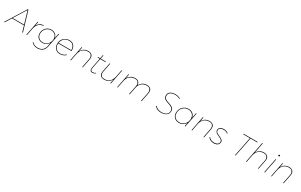

<svg xmlns="http://www.w3.org/2000/svg" viewBox="369 -3214 9208 5879"><g transform="rotate(30 4973.0 -274.5)"><path d="M625 0H602L539 -213.5H114L-18 0H-42L394.5 -700H416.5ZM532.5 -233.5 401.5 -677 126 -233.5Z M766 0H746L849 -517H869L841 -377Q918 -513 1066 -517L1064 -497Q883 -487 823 -284Z M1241.5 193Q1109.5 190 1028.5 102L1043.5 90Q1115.5 170 1241.5 173Q1444.5 168 1487.5 -24L1512.5 -151Q1426.5 -29 1292.5 -29Q1197.5 -29 1136 -87Q1074.5 -145 1074.5 -242Q1074.5 -364 1152.5 -441.5Q1230.5 -519 1338.5 -519Q1414.5 -519 1473.5 -478Q1532.5 -437 1552.5 -352L1585.5 -517H1605.5L1507.5 -22Q1460.5 188 1241.5 193ZM1295.5 -49Q1399.5 -49 1468.5 -122.5Q1537.5 -196 1537.5 -303Q1537.5 -397 1479 -448Q1420.5 -499 1336.5 -499Q1238.5 -499 1166.5 -427.5Q1094.5 -356 1094.5 -245Q1094.5 -162 1148 -105.5Q1201.5 -49 1295.5 -49Z M1926.5 0Q1823.5 0 1762.5 -67Q1732 -100.5 1716.8 -142.2Q1701.5 -184 1701.5 -239Q1701.5 -363 1784 -440Q1864.5 -517 1977.5 -517Q2081.5 -517 2137.5 -453.5Q2193.5 -390 2193.5 -289L2192.5 -259H1722.5L1721.5 -235Q1721.5 -142 1776.5 -81Q1831.5 -20 1928.5 -20Q2042.5 -20 2118.5 -95L2131.5 -81Q2046.5 0 1926.5 0ZM2174.5 -279Q2174.5 -335.5 2155.2 -385.2Q2136 -435 2091.5 -467Q2047.5 -497 1975.5 -497Q1870.5 -497 1806.5 -436.5Q1742.5 -376 1724.5 -279Z M2742 0H2722L2784.5 -313.5Q2789.5 -343.5 2789.5 -363.5Q2789.5 -416.5 2756.8 -457Q2724 -497.5 2638 -497.5Q2541 -496.5 2471.2 -441Q2401.5 -385.5 2372.5 -266.5L2320.5 0H2300.5L2402.5 -517.5H2423L2393.5 -368.5Q2475 -513.5 2638 -517.5Q2714 -517.5 2761.8 -482Q2809.5 -446.5 2809.5 -366.5Q2809.5 -345.5 2804.5 -313.5Z M3074.5 0Q2986.5 0 2986.5 -92Q2986.5 -111 2991.5 -143L3060.5 -487H2983.5L2987.5 -507H3064.5L3088.5 -630H3108.5L3083.5 -507H3265.5L3261.5 -487H3079.5L3010.5 -141Q3005.5 -113 3005.5 -96Q3005.5 -20 3074.5 -20Q3126.5 -22 3172.5 -53L3182.5 -37Q3128.5 -1 3074.5 0Z M3734 0H3714L3743 -149Q3662 -6 3499 0Q3421.5 0 3374.5 -36.5Q3327.5 -73 3327.5 -151Q3327.5 -172 3332.5 -204.5L3394.5 -517.5H3414.5L3352.5 -204.5Q3347.5 -174 3347.5 -154Q3347.5 -100 3380.5 -60Q3413.5 -20 3499 -20Q3596 -21 3665.5 -76.5Q3735 -132 3764 -251.5L3816.5 -517.5H3836.5Z M4819.5 0H4799.5L4861.5 -313Q4866.5 -343 4866.5 -363Q4866.5 -416 4834 -456.5Q4801.5 -497 4715.5 -497Q4514.5 -486 4455.5 -289L4398.5 0H4378.5L4440.5 -313Q4445.5 -343 4445.5 -363Q4445.5 -416 4413 -456.5Q4380.5 -497 4294.5 -497Q4079.5 -484 4029.5 -266L3977.5 0H3957.5L4059.5 -517H4079.5L4050.5 -368Q4131.5 -513 4294.5 -517Q4463.5 -517 4465.5 -359Q4545.5 -511 4715.5 -517Q4791.5 -517 4839 -481.5Q4886.5 -446 4886.5 -366Q4886.5 -345 4881.5 -313Z M5505 6Q5368.5 6 5272.5 -93L5288.5 -108Q5337 -57.5 5394.2 -35.8Q5451.5 -14 5507 -14Q5607 -14 5670 -52.5Q5742 -96.5 5742 -186.5Q5742 -260.5 5689.5 -295.5Q5637 -330.5 5563 -351.5Q5482 -374.5 5427.8 -412Q5373.5 -449.5 5373.5 -531.5Q5373.5 -572.5 5388.8 -603Q5404 -633.5 5431 -654.5Q5458 -675.5 5494 -688Q5548.5 -707 5616 -707Q5713 -707 5799 -656L5787 -640Q5714 -687 5614 -687Q5558 -687 5508 -671.8Q5458 -656.5 5425 -622Q5394.5 -588 5394.5 -532.5Q5394.5 -460.5 5446.2 -426Q5498 -391.5 5574.5 -370.5Q5651 -349.5 5710 -307.5Q5762 -271.5 5762 -190.5Q5762 -125 5728 -81.5Q5694 -38 5636 -16Q5578 6 5505 6Z M6138.5 2Q6036.5 2 5972 -60Q5907.5 -122 5907.5 -224Q5907.5 -351 5989.5 -435Q6071.5 -519 6186.5 -519Q6283.5 -519 6341 -469.5Q6398.5 -420 6413.5 -340L6448.5 -517H6468.5L6365.5 0H6345.5L6371.5 -128Q6283.5 2 6138.5 2ZM6140.5 -18Q6201 -18 6248.5 -40.8Q6296 -63.5 6329.2 -102Q6362.5 -140.5 6380 -189.2Q6397.5 -238 6397.5 -290Q6397.5 -382 6340 -440.5Q6282.5 -499 6184.5 -499Q6113.5 -499 6055.2 -464Q5997 -429 5962.2 -367.8Q5927.5 -306.5 5927.5 -227Q5927.5 -155.5 5957 -110Q5988.5 -62 6036.8 -40Q6085 -18 6140.5 -18Z M7029 0H7009L7071.5 -313.5Q7076.5 -343.5 7076.5 -363.5Q7076.5 -416.5 7043.8 -457Q7011 -497.5 6925 -497.5Q6828 -496.5 6758.2 -441Q6688.5 -385.5 6659.5 -266.5L6607.5 0H6587.5L6689.5 -517.5H6710L6680.5 -368.5Q6762 -513.5 6925 -517.5Q7001 -517.5 7048.8 -482Q7096.5 -446.5 7096.5 -366.5Q7096.5 -345.5 7091.5 -313.5Z M7376.5 10Q7243.5 10 7169.5 -85L7185.5 -99Q7253.5 -13 7378.5 -13Q7442.5 -13 7488.5 -42.5Q7534.5 -72 7534.5 -135Q7534.5 -168 7505.5 -194.5Q7476.5 -221 7406.5 -250Q7261.5 -307 7261.5 -387Q7261.5 -457 7311 -490.5Q7360.5 -524 7429.5 -524Q7522.5 -524 7593.5 -470L7580.5 -454Q7525.5 -502 7426.5 -502Q7368.5 -502 7325.5 -476Q7282.5 -450 7282.5 -390Q7282.5 -345 7318.5 -321Q7363.5 -289 7414.5 -269Q7451.5 -254 7483.5 -235.5Q7515.5 -217 7536 -196.5Q7556.5 -176 7556.5 -139Q7556.5 -89.5 7533.2 -56.8Q7510 -24 7469.5 -7.5Q7429 9 7376.5 10Z M8143 0H8123L8259 -680H8018.5L8022.5 -700H8523.5L8519.5 -680H8279Z M8955 0H8935L8997 -313Q9002 -343 9002 -363Q9002 -416 8969.5 -456.5Q8937 -497 8851 -497Q8754 -496 8684.5 -440.5Q8615 -385 8586 -266L8534 0H8514L8660 -742H8680L8607 -368Q8688 -513 8851 -517Q8927 -517 8974.5 -481.5Q9022 -446 9022 -366Q9022 -345 9017 -313Z M9296.5 -641Q9286.5 -641 9280.8 -647.8Q9275 -654.5 9275 -663Q9275 -677 9285.5 -685Q9296 -693 9307.5 -693Q9317.5 -693 9323 -686.2Q9328.5 -679.5 9328.5 -671Q9328.5 -657 9318.2 -649Q9308 -641 9296.5 -641ZM9179 0H9159L9262 -517.5H9282.5Z M9843 0H9823L9885.5 -313.5Q9890.5 -343.5 9890.5 -363.5Q9890.5 -416.5 9857.8 -457Q9825 -497.5 9739 -497.5Q9642 -496.5 9572.2 -441Q9502.5 -385.5 9473.5 -266.5L9421.5 0H9401.5L9503.5 -517.5H9524L9494.5 -368.5Q9576 -513.5 9739 -517.5Q9815 -517.5 9862.8 -482Q9910.5 -446.5 9910.5 -366.5Q9910.5 -345.5 9905.5 -313.5Z"/></g></svg>

Font: Argentum Sans Thin
Style: Italic
Weight: 100
Italic angle: -11°
Designer: Julieta Ulanovsky (font), Cristiano Sobral (main changes and remaster)
Foundry: Julieta Ulanovsky (font), Cristiano Sobral (main changes and remaster)
Version: Version 2.007;June 15, 2022;FontCreator 14.0.0.2814 64-bit; 